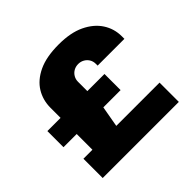

<svg xmlns="http://www.w3.org/2000/svg" viewBox="-168 -885 1070 1070"><g transform="rotate(-45 366.5 -350.0)"><path d="M70 0V-152H141V-276H37V-403H141V-482Q141 -543 171 -592Q201 -641 263 -670.5Q325 -700 423 -700Q516 -700 578 -670.5Q640 -641 672 -592Q704 -543 704 -483V-463H493V-477Q493 -497 483.5 -512.5Q474 -528 458 -537Q442 -546 423 -546Q403 -546 387 -537Q371 -528 361.5 -512Q352 -496 352 -477V-403H487V-276H351L329 -152H670V0Z"/></g></svg>

Font: Archivo SemiBold SemiExpanded Black
Style: Regular
Weight: 900
Width: 6
Version: Version 2.001